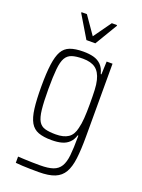

<svg xmlns="http://www.w3.org/2000/svg" viewBox="-169 -797 793 1071"><g transform="rotate(20 227.0 -261.0)"><path d="M202 199Q175 199 151 198.5Q127 198 105.5 197Q84 196 65 194V157Q85 158 105.5 159Q126 160 149 160.5Q172 161 196 161Q245 161 273.5 151Q302 141 317 116.5Q332 92 336.5 49Q341 6 341 -59V-68H337Q329 -41 311.5 -24Q294 -7 268.5 0Q243 7 208 7Q160 7 129.5 -4.5Q99 -16 82.5 -45Q66 -74 59.5 -125Q53 -176 53 -255Q53 -335 60 -386.5Q67 -438 83 -466.5Q99 -495 129.5 -506.5Q160 -518 208 -518Q243 -518 269 -511Q295 -504 313.5 -486Q332 -468 341 -433H345L348 -510H383V-78Q383 0 376.5 53Q370 106 351.5 138Q333 170 297.5 184.5Q262 199 202 199ZM219 -31Q266 -31 293 -49Q320 -67 329 -109Q336 -136 338.5 -170.5Q341 -205 341 -255Q341 -305 339.5 -338Q338 -371 332 -395Q321 -440 294 -460Q267 -480 219 -480Q179 -480 154.5 -472Q130 -464 117 -441.5Q104 -419 99.5 -374Q95 -329 95 -255Q95 -179 100 -134Q105 -89 118 -67Q131 -45 155.5 -38Q180 -31 219 -31ZM201 -584 122 -716V-721H154L227 -616L302 -721H333V-716L254 -584Z"/></g></svg>

Font: Saira Condensed ExtraLight
Style: Regular
Weight: 250
Width: 3
Designer: Hector Gatti with collaboration of the Omnibus-Type team
Foundry: Omnibus-Type
Version: Version 1.101